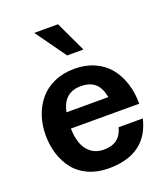

<svg xmlns="http://www.w3.org/2000/svg" viewBox="-143 -882 871 995"><g transform="rotate(-20 292.0 -384.0)"><path d="M372.1 -611.8H282.2L162.1 -779.8H293ZM547.9 -249H170.9Q172.9 -168.5 206.1 -128.2Q239.3 -87.9 294.9 -87.9Q340.3 -87.9 367.4 -108.2Q394.5 -128.4 405.8 -170.9H539.1Q495.6 12.2 286.1 12.2Q224.1 12.2 175.3 -9.8Q126.5 -31.7 96.7 -69.6Q66.9 -107.4 51.5 -156.2Q36.1 -205.1 36.1 -261.2Q36.1 -316.9 52.7 -366Q69.3 -415 100.8 -452.6Q132.3 -490.2 181.6 -512.2Q231 -534.2 292 -534.2Q353.5 -534.2 402.6 -512.5Q451.7 -490.7 483.2 -452.1Q514.6 -413.6 531.2 -361.8Q547.9 -310.1 547.9 -249ZM293 -438Q248 -438 219 -414.1Q189.9 -390.1 178.2 -335.9H409.2Q398.9 -390.1 370.6 -414.1Q342.3 -438 293 -438Z"/></g></svg>

Font: Standard
Style: Bold
Weight: 400
Designer: Bryce Wilner
Version: Version 2.000;PS 2.0;hotconv 16.6.51;makeotf.lib2.5.65220 DE